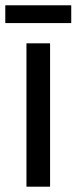

<svg xmlns="http://www.w3.org/2000/svg" viewBox="-36 -702 288 722"><path d="M152.3 0H63.5V-539.1H152.3ZM231.9 -682.1V-615.2H-16.1V-682.1Z"/></svg>

Font: Open Sans Condensed Medium
Style: Regular
Weight: 500
Width: 3
Designer: Monotype Design Team
Foundry: Monotype Imaging Inc.
Version: Version 3.000